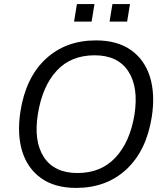

<svg xmlns="http://www.w3.org/2000/svg" viewBox="-20 -912 812 941"><path d="M80 -365Q106 -532 204 -623Q302 -714 450 -714Q555 -714 622 -666.5Q689 -619 715 -535Q741 -451 724 -340Q698 -174 600 -82.5Q502 9 353 9Q249 9 182 -38.5Q115 -86 89 -170Q63 -254 80 -365ZM166 -355Q144 -220 195 -142Q246 -64 360 -64Q475 -64 546 -140Q617 -216 639 -350Q660 -485 608.5 -563Q557 -641 444 -641Q328 -641 258 -565.5Q188 -490 166 -355ZM517 -806 531 -892H617L603 -806ZM343 -806 357 -892H443L429 -806Z"/></svg>

Font: Mulish
Style: Italic
Weight: 400
Italic angle: -9°
Designer: Vernon Adams
Foundry: Vernon Adams
Version: Version 3.603; ttfautohint (v1.8.3)